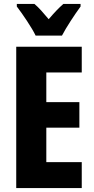

<svg xmlns="http://www.w3.org/2000/svg" viewBox="-20 -950 474 970"><path d="M160 -770H293C314 -811 359 -879 387 -917V-930H300C277 -910 255 -887 226 -853C199 -885 176 -912 154 -930H65V-917C93 -881 143 -807 160 -770ZM393 0V-131H214V-305H381V-434H214V-584H393V-714H62V0Z"/></svg>

Font: Noto Sans Georgian ExtraCondensed ExtraBold
Style: Regular
Weight: 800
Width: 2
Designer: Monotype Design Team, Akaki Razmadze
Foundry: Google LLC
Version: Version 2.005